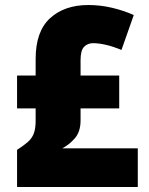

<svg xmlns="http://www.w3.org/2000/svg" viewBox="-20 -745 593 765"><path d="M332 -725Q380 -725 426.5 -714Q473 -703 513 -685L464 -546Q430 -560 401.5 -566.5Q373 -573 351 -573Q329 -573 315 -558.5Q301 -544 301 -506V-444H455V-313H301V-265Q301 -221 279 -195Q257 -169 228 -154H529V0H48V-148Q73 -164 89.5 -178Q106 -192 114 -211.5Q122 -231 122 -264V-313H48V-444H122V-510Q122 -620 179.5 -672.5Q237 -725 332 -725Z"/></svg>

Font: Noto Sans Khmer UI SemiCondensed Black
Style: Regular
Weight: 900
Width: 4
Designer: Danh Hong and the Monotype Design Team
Foundry: Monotype Imaging Inc.
Version: Version 2.002; ttfautohint (v1.8.4.7-5d5b)